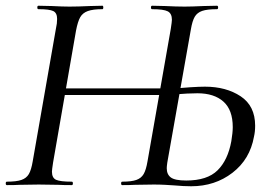

<svg xmlns="http://www.w3.org/2000/svg" viewBox="-27 -645 941 669"><path d="M580 1Q566 0 548 -1Q530 -2 509 -2L443 -1Q427 0 399 0Q395 0 395 -6Q395 -12 399 -12Q431 -12 448 -18Q465 -24 473.5 -38.5Q482 -53 487 -83L568 -544Q572 -570 572 -576Q572 -598 557.5 -605.5Q543 -613 503 -613Q499 -613 499 -619Q499 -625 503 -625L548 -624Q588 -622 616 -622Q641 -622 683 -624L729 -625Q733 -625 733 -619Q733 -613 729 -613Q695 -613 677.5 -607Q660 -601 651.5 -586.5Q643 -572 638 -542L556 -79Q554 -65 554 -59Q554 -37 568.5 -26.5Q583 -16 622 -16Q695 -16 731 -51.5Q767 -87 779 -153Q784 -183 784 -202Q784 -262 751.5 -291Q719 -320 661 -320Q630 -320 580 -316Q566 -314 559 -314V-335Q650 -343 687 -343Q761 -343 811.5 -309.5Q862 -276 862 -207Q862 -186 858 -169Q844 -90 783 -43Q722 4 639 4Q613 4 580 1ZM-3 -12Q30 -12 47.5 -18Q65 -24 73.5 -38.5Q82 -53 87 -83L168 -546Q172 -563 172 -579Q172 -600 158.5 -606.5Q145 -613 107 -613Q103 -613 103 -619Q103 -625 107 -625L153 -624Q191 -622 215 -622Q245 -622 287 -624L330 -625Q333 -625 333 -619Q333 -613 330 -613Q297 -613 279 -606.5Q261 -600 252.5 -585Q244 -570 238 -539L158 -79Q154 -53 154 -47Q154 -25 168.5 -18.5Q183 -12 223 -12Q227 -12 227 -6Q227 0 223 0Q193 0 176 -1L108 -2L42 -1Q26 0 -3 0Q-7 0 -7 -6Q-7 -12 -3 -12ZM165 -337H557L553 -314H161Z"/></svg>

Font: Cormorant Garamond Medium
Style: Italic
Weight: 500
Italic angle: -10°
Designer: Christian Thalmann (Catharsis Fonts)
Foundry: Catharsis Fonts
Version: Version 4.000